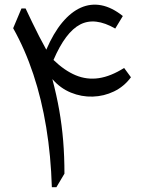

<svg xmlns="http://www.w3.org/2000/svg" viewBox="-20 -785 620 805"><path d="M495 -717.8Q449.5 -754.2 405 -762.8Q360.5 -771.3 319.1 -753Q277.6 -734.6 240.8 -690.5Q204.1 -646.4 174.1 -576.7Q159.3 -603.1 144.3 -632.4Q129.3 -661.7 114.9 -691.6Q100.6 -721.5 87.3 -749.5H70L35.2 -666.7Q85.2 -577.7 119.8 -473.5Q154.5 -369.2 173.9 -250.5Q193.4 -131.8 197.4 0H216.4L250.2 -56.9Q250.2 -129.1 244.9 -194.2Q239.5 -259.4 228.4 -322.9Q217.2 -386.5 199.5 -453.4Q232.7 -414.9 277.3 -396.7Q321.9 -378.5 368.9 -380Q415.8 -381.4 458 -401.7Q500.2 -422 529 -461L500.4 -500.1Q444.5 -464.8 394.2 -457.3Q344 -449.9 297.1 -469.5Q250.2 -489.2 204.3 -533.6Q254.5 -650.5 316.3 -682.4Q378.1 -714.3 463.2 -665.3Z"/></svg>

Font: Pinar FD VF
Style: Regular
Weight: 300
Designer: Amin Abedi
Version: Version 2.000